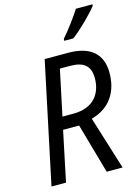

<svg xmlns="http://www.w3.org/2000/svg" viewBox="-138 -1022 798 1098"><g transform="rotate(-15 261.0 -473.0)"><path d="M313 -798 312 -786H366C413 -820 493 -900 521 -937L522 -946H424C396 -902 352 -842 313 -798ZM26 0H112L174 -296H269L353 0H447L349 -315C464 -346 515 -434 515 -543C515 -654 448 -714 316 -714H177ZM255 -370H190L247 -639H307C386 -639 426 -609 426 -535C426 -443 374 -370 255 -370Z"/></g></svg>

Font: Noto Sans SemiCondensed
Style: Italic
Weight: 400
Width: 4
Italic angle: -12°
Designer: Monotype Design Team
Foundry: Monotype Imaging Inc.
Version: Version 2.013